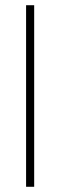

<svg xmlns="http://www.w3.org/2000/svg" viewBox="-20 -716 231 736"><path d="M80 0V-696H111V0Z"/></svg>

Font: Outfit Thin
Style: Regular
Weight: 100
Designer: Rodrigo Fuenzalida
Foundry: fragTYPE
Version: Version 1.100;gftools[0.9.27]